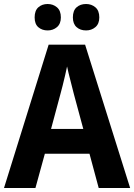

<svg xmlns="http://www.w3.org/2000/svg" viewBox="-20 -939 670 959"><path d="M473 0 427 -171H204L157 0H0L223 -716H405L630 0ZM349 -469Q342 -498 331.5 -538Q321 -578 315 -607Q311 -588 305 -561.5Q299 -535 292.5 -510Q286 -485 282 -470L235 -295H396ZM153 -852Q153 -886 171.5 -902.5Q190 -919 218 -919Q245 -919 264.5 -902.5Q284 -886 284 -852Q284 -820 264.5 -803.5Q245 -787 218 -787Q190 -787 171.5 -803Q153 -819 153 -852ZM344 -852Q344 -886 362.5 -902.5Q381 -919 410 -919Q437 -919 456.5 -902.5Q476 -886 476 -852Q476 -820 456.5 -803.5Q437 -787 410 -787Q381 -787 362.5 -803.5Q344 -820 344 -852Z"/></svg>

Font: Noto Sans Devanagari UI SemiCondensed
Style: Bold
Weight: 700
Width: 4
Designer: Jelle Bosma - Monotype Design Team
Foundry: Monotype Imaging Inc.
Version: Version 2.004; ttfautohint (v1.8.4.7-5d5b)